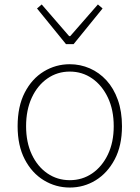

<svg xmlns="http://www.w3.org/2000/svg" viewBox="-20 -828 626 861"><path d="M293 13Q230 13 176.5 -19.5Q123 -52 91 -113.5Q59 -175 59 -262Q59 -351 91 -413Q123 -475 176.5 -507.5Q230 -540 293 -540Q340 -540 382.5 -521.5Q425 -503 457.5 -467.5Q490 -432 508.5 -380Q527 -328 527 -262Q527 -175 494.5 -113.5Q462 -52 409 -19.5Q356 13 293 13ZM293 -20Q349 -20 393.5 -50.5Q438 -81 464 -135.5Q490 -190 490 -262Q490 -335 464 -390Q438 -445 393.5 -476Q349 -507 293 -507Q237 -507 192.5 -476Q148 -445 122.5 -390Q97 -335 97 -262Q97 -190 122.5 -135.5Q148 -81 192.5 -50.5Q237 -20 293 -20ZM276 -630 146 -790 167 -808 290 -666H295L419 -808L440 -790L310 -630Z"/></svg>

Font: Noto Sans TC
Style: Regular
Weight: 100
Designer: Ryoko NISHIZUKA 西塚涼子 (kana, bopomofo & ideographs); Paul D. Hunt (Latin, Greek & Cyrillic); Sandoll Communications 산돌커뮤니
Foundry: Adobe
Version: Version 2.004;hotconv 1.0.118;makeotfexe 2.5.65603